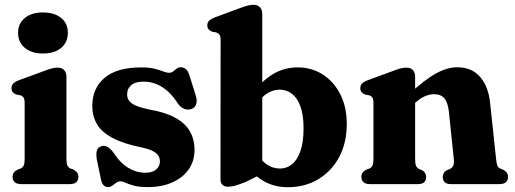

<svg xmlns="http://www.w3.org/2000/svg" viewBox="-20 -769 2150 802"><path d="M257.5 -449V-106Q257.5 -86 261.5 -77.8Q265.5 -69.5 273.5 -65.5L286.5 -61Q297 -55.5 302.2 -48Q307.5 -40.5 307.5 -30Q307.5 -16 298.5 -8Q289.5 0 272 0H68Q50.5 0 41.5 -8Q32.5 -16 32.5 -30Q32.5 -40.5 37.8 -48Q43 -55.5 53.5 -60.5L67 -65.5Q75 -69.5 79 -77.8Q83 -86 83 -106V-338Q83 -354.5 78.5 -361.2Q74 -368 65 -371L48 -374Q38.5 -378 33.2 -384.2Q28 -390.5 28 -400.5Q28 -412 34.8 -419.5Q41.5 -427 58 -433.5L159 -470.5Q181 -479 194.5 -482.8Q208 -486.5 220.5 -486.5Q238.5 -486.5 248 -476Q257.5 -465.5 257.5 -449ZM159.5 -545.5Q112 -545.5 83.8 -569Q55.5 -592.5 55.5 -632Q55.5 -671 83.8 -694Q112 -717 159.5 -717Q207.5 -717 235.5 -694Q263.5 -671 263.5 -632Q263.5 -592.5 235.5 -569Q207.5 -545.5 159.5 -545.5Z M587 -47.5Q617 -47.5 632.5 -61.2Q648 -75 648 -94.5Q648 -108 641.5 -118.5Q635 -129 619.2 -137.5Q603.5 -146 576.5 -152Q497 -168 450.8 -192.5Q404.5 -217 385 -250.5Q365.5 -284 365.5 -326Q365.5 -400.5 417 -444Q468.5 -487.5 570.5 -487.5Q603 -487.5 625 -482Q647 -476.5 661.5 -470.8Q676 -465 686 -465Q696.5 -465 703.5 -470.8Q710.5 -476.5 717.5 -482.2Q724.5 -488 735.5 -488Q746.5 -488 755.8 -480.8Q765 -473.5 771 -455L795.5 -377.5Q804.5 -352.5 800 -336Q795.5 -319.5 780.5 -314Q765.5 -308.5 750.5 -314Q735.5 -319.5 724 -335Q704.5 -366 682 -386.5Q659.5 -407 634 -417.5Q608.5 -428 579.5 -428Q545 -428 528 -413.2Q511 -398.5 511 -375Q511 -359.5 519.2 -348Q527.5 -336.5 547.8 -327.8Q568 -319 603.5 -311.5Q671 -300 712.5 -277Q754 -254 773.2 -220.5Q792.5 -187 792.5 -142Q792.5 -96 767.8 -61Q743 -26 699 -6.8Q655 12.5 598 12.5Q561.5 12.5 539.5 6.5Q517.5 0.5 504.8 -5.5Q492 -11.5 484 -11.5Q473.5 -11.5 465.2 -5.5Q457 0.5 449 6.5Q441 12.5 431 12.5Q421 12.5 413 5Q405 -2.5 401.5 -20.5L385 -100Q380.5 -123 384 -138Q387.5 -153 402.5 -158Q416 -162.5 428.8 -155.5Q441.5 -148.5 454 -131.5Q482 -88 516 -67.8Q550 -47.5 587 -47.5Z M1075.5 -711.5V-43L1004 -8Q978 2 962.2 6.5Q946.5 11 931.5 11Q918 11 909.5 3Q901 -5 901 -20L901.5 -600.5Q901.5 -617 896.8 -623.8Q892 -630.5 883.5 -633.5L866.5 -636.5Q856.5 -640.5 851.2 -646.8Q846 -653 846 -663Q846 -674.5 853 -682Q860 -689.5 876.5 -696L977.5 -733.5Q999 -741.5 1012.8 -745.2Q1026.5 -749 1038.5 -749Q1056.5 -749 1066 -738.5Q1075.5 -728 1075.5 -711.5ZM1043.5 -316 1015 -349.5Q1055.5 -414.5 1107.2 -451Q1159 -487.5 1223.5 -487.5Q1282.5 -487.5 1328.8 -457.5Q1375 -427.5 1401.8 -374.5Q1428.5 -321.5 1428.5 -251.5Q1428.5 -171.5 1396.2 -112Q1364 -52.5 1308.5 -19.8Q1253 13 1183.5 13Q1124 13 1079.2 -13.8Q1034.5 -40.5 1004 -92L1048 -136.5Q1069.5 -98.5 1094.8 -81.8Q1120 -65 1149.5 -65Q1178 -65 1200.2 -83.2Q1222.5 -101.5 1235.2 -138.8Q1248 -176 1248 -233Q1248 -288.5 1235 -324.2Q1222 -360 1199.5 -377.2Q1177 -394.5 1148.5 -394.5Q1117.5 -394.5 1091 -375.5Q1064.5 -356.5 1043.5 -316Z M1714 -449V-106Q1714 -85 1717.8 -76.5Q1721.5 -68 1730 -63.5L1743 -58Q1760 -48.5 1760 -30.5Q1760 0 1726.5 0H1525Q1507.5 0 1498.5 -8Q1489.5 -16 1489.5 -30Q1489.5 -40.5 1494.8 -48Q1500 -55.5 1510.5 -60.5L1524 -65.5Q1532 -69.5 1536 -77.8Q1540 -86 1540 -106V-338Q1540 -354.5 1535.5 -361.2Q1531 -368 1522 -371L1505 -374Q1495.5 -378 1490.2 -384.2Q1485 -390.5 1485 -400.5Q1485 -412 1491.8 -419.5Q1498.5 -427 1515 -433.5L1616 -470.5Q1637.5 -479 1651 -482.8Q1664.5 -486.5 1678 -486.5Q1695.5 -486.5 1704.8 -476Q1714 -465.5 1714 -449ZM1698 -325 1669 -357 1689 -376Q1753.5 -436 1800.8 -462Q1848 -488 1889.5 -488Q1951.5 -488 1986.2 -446.8Q2021 -405.5 2027.5 -337L2052 -106.5Q2054 -86.5 2057.2 -78Q2060.5 -69.5 2068.5 -65.5L2081 -60.5Q2091.5 -55 2096.8 -47.8Q2102 -40.5 2102 -30Q2102 -16 2093.2 -8Q2084.5 0 2067 0H1863Q1829.5 0 1829.5 -30.5Q1829.5 -48.5 1846.5 -58L1860 -63.5Q1868.5 -68 1873 -76.5Q1877.5 -85 1875.5 -106L1855 -302.5Q1851 -339.5 1836.8 -357.5Q1822.5 -375.5 1793 -375.5Q1775.5 -375.5 1756 -367.5Q1736.5 -359.5 1716 -341Z"/></svg>

Font: Fraunces 28pt Soft Wonky
Style: Bold
Weight: 700
Version: Version 1.000;[b76b70a41]